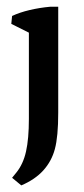

<svg xmlns="http://www.w3.org/2000/svg" viewBox="-20 -393 253 581"><path d="M44.4 168 16.6 145 29.3 129.4Q50.3 103.5 58.8 65.2Q67.4 26.9 67.4 -33.2V-334.5L156.2 -337.4V-52.2Q156.2 20.5 146 58.1Q136.2 94.7 111.1 122.6Q85.9 150.4 44.4 168ZM67.4 -249.5V-312L81.5 -287.1L14.2 -320.8L16.6 -344.7Q39.6 -355.5 69.3 -362.5Q99.1 -369.6 131.8 -372.6H156.2V-294.9Z"/></svg>

Font: Markazi Text Medium
Style: Regular
Weight: 500
Designer: Borna Izadpanah (Arabic designer), Fiona Ross (Arabic design director) and Florian Runge (Latin designer)
Foundry: Borna Izadpanah and Florian Runge
Version: Version 1.001